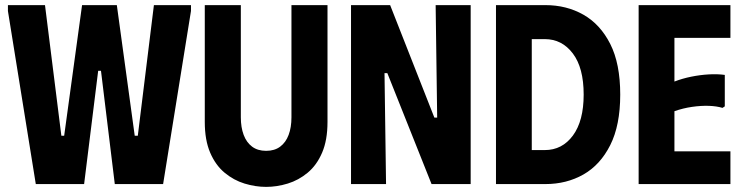

<svg xmlns="http://www.w3.org/2000/svg" viewBox="-20 -720 2904 751"><path d="M11 -700H156L220 -189H231L301 -700H437L507 -189H519L582 -700H727V-677L618 0H429L375 -443H364L309 0H120L11 -677Z M1261 -243V-700H1120V-261Q1120 -222 1109 -192.5Q1098 -163 1076 -146.5Q1054 -130 1021 -130Q988 -130 966 -146.5Q944 -163 933 -192.5Q922 -222 922 -261V-700H781V-243Q781 -172 802 -123Q823 -74 858.5 -44.5Q894 -15 936.5 -2Q979 11 1021 11Q1063 11 1105.5 -2Q1148 -15 1183.5 -44.5Q1219 -74 1240 -123Q1261 -172 1261 -243Z M1684 -700H1821V0H1668L1495 -434H1484L1490 0H1353V-700H1506L1679 -260H1690Z M2113 -700H1920V0H2113Q2196 0 2262 -37.5Q2328 -75 2367 -152.5Q2406 -230 2406 -350Q2406 -471 2367 -548Q2328 -625 2262 -662.5Q2196 -700 2113 -700ZM2111 -133H2060V-567H2111Q2178 -567 2220.5 -511Q2263 -455 2263 -350Q2263 -247 2221 -190Q2179 -133 2111 -133Z M2837 -700V-572H2618V-401Q2649 -413 2683.5 -420Q2718 -427 2752 -429Q2786 -431 2815 -427V-304L2806 -298Q2783 -305 2752.5 -306Q2722 -307 2687 -302Q2652 -297 2618 -285V-128H2837V0H2478V-700Z"/></svg>

Font: Phudu SemiBold
Style: Regular
Weight: 600
Version: Version 1.005;gftools[0.9.23]